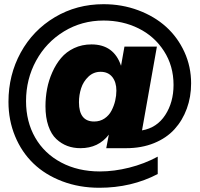

<svg xmlns="http://www.w3.org/2000/svg" viewBox="-20 -700 943 907"><path d="M449.2 187Q354.5 187 274.2 156.5Q193.8 126 138.2 72.5Q82.5 19 51.3 -56.4Q20 -131.8 20 -219.2Q20 -346.2 77.9 -451.7Q135.7 -557.1 239 -618.7Q342.3 -680.2 469.2 -680.2Q556.2 -680.2 632.8 -651.6Q709.5 -623 764.4 -573.5Q819.3 -523.9 851.1 -454.6Q882.8 -385.3 882.8 -306.2Q882.8 -242.2 862.5 -186.8Q842.3 -131.3 804.4 -89.6Q766.6 -47.9 707.8 -23.9Q648.9 0 576.2 0H481.9L494.1 -64Q445.3 0 359.9 0Q326.7 0 298.3 -10.5Q270 -21 246.1 -43.2Q222.2 -65.4 208.5 -105.2Q194.8 -145 194.8 -198.2Q194.8 -239.7 202.4 -280Q210 -320.3 227.1 -358.6Q244.1 -397 268.6 -426Q293 -455.1 330.1 -472.7Q367.2 -490.2 412.1 -490.2Q518.1 -490.2 551.8 -389.2L567.9 -480H721.2L650.9 -84Q721.2 -96.2 760.5 -156.5Q799.8 -216.8 799.8 -298.8Q799.8 -388.7 754.6 -458.7Q709.5 -528.8 634.5 -565.9Q559.6 -603 469.2 -603Q366.7 -603 282.5 -551.8Q198.2 -500.5 150.6 -413.3Q103 -326.2 103 -222.2Q103 -125.5 146.2 -50Q189.5 25.4 269 67.6Q348.6 109.9 452.1 109.9Q519 109.9 590.3 92Q661.6 74.2 725.1 40V122.1Q601.1 187 449.2 187ZM353 -216.8Q353 -126 424.8 -126Q452.6 -126 473.9 -140.4Q495.1 -154.8 506.8 -177.5Q518.6 -200.2 524.2 -224.4Q529.8 -248.5 529.8 -272Q529.8 -312 510.3 -336.4Q490.7 -360.8 455.1 -360.8Q421.9 -360.8 397.7 -337.9Q373.5 -314.9 363.3 -283.2Q353 -251.5 353 -216.8Z"/></svg>

Font: TASA Orbiter Display Black
Style: Regular
Weight: 900
Designer: Weizhong Zhang
Version: Version 1.000;Glyphs 3.1.2 (3151)